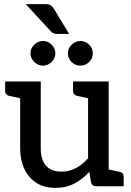

<svg xmlns="http://www.w3.org/2000/svg" viewBox="-20 -905 635 933"><path d="M249 8Q194 8 156 -17Q118 -42 98 -85Q78 -128 78 -185V-509H178V-185Q178 -130 203 -100.5Q228 -71 279 -71Q316 -71 348.5 -88Q381 -105 408 -136V-509H508V0H448Q426 0 422 -20L414 -70Q382 -35 342 -13.5Q302 8 249 8ZM480 0 492 -85 561 -70Q571 -68 576 -62Q581 -56 581 -46V0ZM107 -509 95 -424 25 -439Q16 -441 10.5 -447Q5 -453 5 -463V-509ZM437 -509 425 -424 355 -439Q346 -441 340.5 -447Q335 -453 335 -463V-509ZM249 -646Q249 -622 231 -604Q213 -586 188 -586Q165 -586 146.5 -604Q128 -622 128 -646Q128 -670 146.5 -688Q165 -706 188 -706Q213 -706 231 -688Q249 -670 249 -646ZM431 -646Q431 -621 413 -603.5Q395 -586 370 -586Q346 -586 328 -603.5Q310 -621 310 -646Q310 -670 328.5 -688Q347 -706 370 -706Q395 -706 413 -688Q431 -670 431 -646ZM105 -885H200Q218 -885 226.5 -879Q235 -873 242 -862L316 -740H259Q247 -740 239.5 -743.5Q232 -747 224 -756Z"/></svg>

Font: Aleo Medium
Style: Regular
Weight: 500
Designer: Alessio Laiso
Foundry: Alessio Laiso
Version: Version 2.001;gftools[0.9.29]